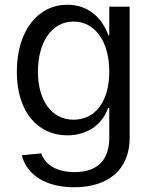

<svg xmlns="http://www.w3.org/2000/svg" viewBox="-20 -574 646 810"><path d="M293 216C435 216 527 143 527 7V-546H441V-425H437C411 -500 351 -554 264 -554C142 -554 51 -447 51 -271C51 -101 140 -3 264 -3C344 -3 411 -45 436 -119H441V7C441 107 385 152 295 152C224 152 172 125 154 73L72 81C93 164 173 216 293 216ZM140 -272C140 -394 197 -483 290 -483C384 -483 441 -395 441 -272C441 -147 383 -69 290 -69C198 -69 140 -150 140 -272Z"/></svg>

Font: Wafeq
Style: Regular
Weight: 400
Designer: Rasmus Andersson & Azza Alameddine
Foundry: Google & TypeTogether
Version: Version 3.000;FEAKit 1.0